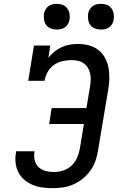

<svg xmlns="http://www.w3.org/2000/svg" viewBox="-20 -972 640 1000"><path d="M254 8Q227 8 201 4.5Q175 1 151.5 -8.5Q128 -18 108 -34.5Q88 -51 76.5 -73Q65 -95 61.5 -121.5Q58 -148 63 -175L64 -184H160L159 -178Q156 -156 161.5 -135Q167 -114 182 -100.5Q197 -87 218 -81.5Q239 -76 261 -76Q285 -76 309.5 -84Q334 -92 353 -110Q372 -128 382 -151.5Q392 -175 396 -199L417 -326H236L249 -409H430L449 -521Q452 -539 452.5 -556Q453 -573 449.5 -589Q446 -605 437.5 -619Q429 -633 415.5 -642.5Q402 -652 385.5 -655.5Q369 -659 352 -659Q329 -659 305 -653.5Q281 -648 260.5 -633.5Q240 -619 228 -597Q216 -575 212 -551H127L157 -735H242L232 -671Q246 -689 263.5 -703Q281 -717 301.5 -726.5Q322 -736 343.5 -739.5Q365 -743 386 -743Q415 -743 442 -736Q469 -729 490.5 -713Q512 -697 525.5 -673Q539 -649 544.5 -622Q550 -595 549.5 -566Q549 -537 544 -508L490 -185Q486 -159 476.5 -132.5Q467 -106 450 -82.5Q433 -59 410.5 -41Q388 -23 362 -11.5Q336 0 308.5 4Q281 8 254 8ZM506 -818Q490 -818 475 -823.5Q460 -829 451 -841Q442 -853 439.5 -869Q437 -885 439 -901Q441 -912 447 -922.5Q453 -933 462.5 -940Q472 -947 483.5 -949.5Q495 -952 506 -952Q522 -952 536.5 -946.5Q551 -941 560 -929Q569 -917 572 -901Q575 -885 572 -869Q570 -858 564.5 -847.5Q559 -837 549 -830Q539 -823 528 -820.5Q517 -818 506 -818ZM276 -818Q260 -818 245 -823.5Q230 -829 221 -841Q212 -853 209.5 -869Q207 -885 209 -901Q211 -912 217 -922.5Q223 -933 232.5 -940Q242 -947 253.5 -949.5Q265 -952 276 -952Q292 -952 306.5 -946.5Q321 -941 330 -929Q339 -917 342 -901Q345 -885 342 -869Q340 -858 334.5 -847.5Q329 -837 319 -830Q309 -823 298 -820.5Q287 -818 276 -818Z"/></svg>

Font: Iosevka HT Medium Extended
Style: Italic
Weight: 500
Width: 7
Italic angle: -9°
Monospace: yes
Designer: Belleve Invis
Foundry: Belleve Invis
Version: Version 32.3.0; ttfautohint (v1.8.4)